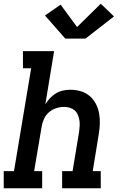

<svg xmlns="http://www.w3.org/2000/svg" viewBox="-27 -1009 647 1029"><path d="M-7 0V-92H48L140 -643H96V-735H263L216 -450Q227 -468 241.5 -483.5Q256 -499 274 -509.5Q292 -520 311.5 -524Q331 -528 351 -528Q379 -528 406 -520Q433 -512 453.5 -494.5Q474 -477 486.5 -453Q499 -429 504 -402Q509 -375 508 -346Q507 -317 502 -288L470 -92H513V0H306V-92H362L397 -303Q399 -319 400 -334.5Q401 -350 398.5 -365Q396 -380 390 -394Q384 -408 373 -417.5Q362 -427 347 -431.5Q332 -436 316 -436Q295 -436 273.5 -429Q252 -422 235 -407Q218 -392 208.5 -371Q199 -350 196 -329L156 -92H199V0ZM323 -802 214 -926 298 -984 386 -864 513 -989 584 -921 431 -802Z"/></svg>

Font: Iosevka Etoile SmBdObl
Style: Regular
Weight: 600
Italic angle: -9°
Designer: Belleve Invis
Foundry: Belleve Invis
Version: Version 15.5.2; ttfautohint (v1.8.4)